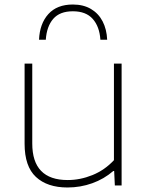

<svg xmlns="http://www.w3.org/2000/svg" viewBox="-20 -822 657 851"><path d="M89 -185V-540H123V-186Q123 -24 280 -24Q335.5 -24 389.8 -46Q444 -68 485 -112V-540H519V0H489L486 -64H482Q441 -28.5 388.8 -9.8Q336.5 9 279 9Q189.5 9 139.2 -37.8Q89 -84.5 89 -185ZM303 -802Q350 -802 383.5 -782Q417 -762 435 -727Q453 -692 455 -646H425Q421 -704.5 391 -738.2Q361 -772 303 -772Q245 -772 216 -738.5Q187 -705 183 -646H153Q156 -717 194.2 -759.5Q232.5 -802 303 -802Z"/></svg>

Font: Encode Sans Expanded Thin
Style: Regular
Weight: 250
Width: 7
Designer: Multiple Designers
Foundry: Impallari Type
Version: Version 2.000